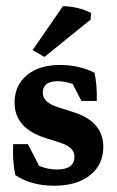

<svg xmlns="http://www.w3.org/2000/svg" viewBox="-20 -590 375 618"><path d="M155.3 7.8Q80.1 7.8 29.3 -26.4Q19.5 -71.3 22.5 -126H69.8L106 -56.2Q133.8 -44.4 163.1 -44.4Q219.7 -44.4 219.7 -85.9Q219.7 -116.2 173.3 -130.9L127.4 -145.5Q26.9 -176.8 26.9 -259.8Q26.9 -314.9 66.4 -347.9Q106 -380.9 173.3 -380.9Q233.9 -380.9 284.2 -356Q293 -315.4 291.5 -265.1H242.2L213.9 -319.8Q188 -328.6 165.5 -328.6Q117.7 -328.6 117.7 -291Q117.7 -260.3 167.5 -244.6L213.4 -230Q265.1 -213.9 288.8 -185.5Q312.5 -157.2 312.5 -117.2Q312.5 -60.1 270 -26.1Q227.5 7.8 155.3 7.8ZM123 -406.7 85 -428.7 182.6 -570.3Q232.9 -568.8 273.4 -548.3L271.5 -526.9Z"/></svg>

Font: Markazi Text SemiBold
Style: Regular
Weight: 600
Designer: Borna Izadpanah (Arabic designer), Fiona Ross (Arabic design director) and Florian Runge (Latin designer)
Foundry: Borna Izadpanah and Florian Runge
Version: Version 1.001; ttfautohint (v1.8.3)